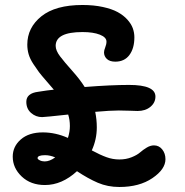

<svg xmlns="http://www.w3.org/2000/svg" viewBox="-20 -705 740 766"><path d="M147.9 -237.8Q123 -237.8 104 -254.4Q85 -271 85 -298.8Q85 -333 132.8 -338.9Q171.9 -345.2 194.8 -347.2Q187 -356.4 165.8 -380.9Q144.5 -405.3 135.5 -417.2Q126.5 -429.2 113 -449.7Q99.6 -470.2 94.2 -488.8Q88.9 -507.3 88.9 -526.9Q88.9 -594.7 145 -639.9Q201.2 -685.1 309.1 -685.1Q354 -685.1 390.1 -677.2Q426.3 -669.4 449.5 -656.7Q472.7 -644 488 -627Q503.4 -609.9 509.8 -592.3Q516.1 -574.7 516.1 -556.2Q516.1 -512.2 496.3 -485.6Q476.6 -459 439.9 -459Q418 -459 406.5 -469.7Q395 -480.5 395 -496.1Q395 -503.9 399.9 -516.1Q404.8 -528.3 404.8 -539.1Q404.8 -556.2 378.4 -566.7Q352.1 -577.1 309.1 -577.1Q202.1 -577.1 202.1 -522Q202.1 -503.4 219.7 -480.2Q237.3 -457 268.3 -422.4Q299.3 -387.7 317.9 -357.9Q423.3 -366.2 495.1 -366.2Q600.1 -366.2 600.1 -319.8Q600.1 -295.4 580.1 -278.8Q560.1 -262.2 528.8 -262.2Q522.9 -262.2 500 -263.2Q477.1 -264.2 454.1 -264.2Q420.9 -264.2 359.9 -258.8Q366.2 -228 366.2 -196.8Q366.2 -148.9 346.2 -105Q379.9 -86.9 404.8 -77.9Q429.7 -68.8 456.1 -68.8Q482.9 -68.8 504.9 -77.6Q526.9 -86.4 538.8 -96.9Q550.8 -107.4 565.4 -116.2Q580.1 -125 594.2 -125Q614.3 -125 627.2 -108.9Q640.1 -92.8 640.1 -69.8Q640.1 -29.8 588.1 5.6Q536.1 41 456.1 41Q409.7 41 370.4 24.2Q331.1 7.3 287.1 -22Q227.1 33.2 159.2 33.2Q102.5 33.2 66.7 -0.7Q30.8 -34.7 30.8 -80.1Q30.8 -120.6 63 -148.7Q95.2 -176.8 150.9 -176.8Q201.2 -176.8 251 -154.8Q258.8 -179.2 258.8 -202.1Q258.8 -227.1 252 -248Q157.7 -237.8 147.9 -237.8ZM129.9 -74.2Q129.9 -69.8 138.7 -65.4Q147.5 -61 158.2 -61Q178.2 -61 200.2 -77.1Q179.2 -85.9 160.2 -85.9Q129.9 -85.9 129.9 -74.2Z"/></svg>

Font: Shantell Sans Irregular Bouncy
Style: Regular
Weight: 500
Designer: Stephen Nixon, Anya Danilova, Shantell Martin
Foundry: Arrow Type
Version: Version 1.006;[9816181b4]